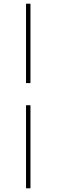

<svg xmlns="http://www.w3.org/2000/svg" viewBox="-20 -770 307 1040"><path d="M121 -320V-750H145V-320ZM121 -200H145V250H121Z"/></svg>

Font: DeepMind Serif Display
Style: Regular
Weight: 800
Designer: Frank Grießhammer / Modifications: Colophon Foundry
Foundry: Colophon Foundry
Version: Version 5.002